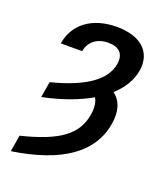

<svg xmlns="http://www.w3.org/2000/svg" viewBox="-140 -650 832 960"><g transform="rotate(20 276.0 -170.0)"><path d="M94.5 -177.6 80.6 -93.4C181.1 -114 266.3 -145.2 333.8 -184.3C346.2 -163 350.5 -132.5 344.1 -95.2C325.6 14.9 242.5 76.7 44.7 125.4L30.2 213.1C288.7 174 431.5 73.5 458.5 -88.4C470.2 -158 453.8 -209.2 411.6 -240.1C459.2 -283.4 489 -332.4 497.9 -385.7C514.9 -490.1 442.8 -552.6 317.5 -552.6C185 -552.6 98 -485.4 80.6 -378.9H194.6C203.1 -430.8 244 -463.4 304 -463.4C361.9 -463.4 390.6 -433.9 381.4 -378.2C366.8 -289.1 269.9 -221.6 94.5 -177.6Z"/></g></svg>

Font: Magic Ui Pro Medium
Style: Italic
Weight: 500
Italic angle: -9.39999°
Designer: Stefan Endress, Andreas Faust
Version: Version 1.000;FEAKit 1.0